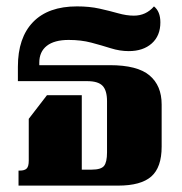

<svg xmlns="http://www.w3.org/2000/svg" viewBox="-20 -581 569 601"><path d="M38 0V-47H42Q57 -47 63.5 -53.5Q70 -60 70 -78V-209L127 -283H236V-50H267Q296 -50 305.5 -61.5Q315 -73 315 -104V-264Q315 -298 301 -312.5Q287 -327 253 -327H36V-372Q36 -463 83.5 -512Q131 -561 221 -561Q260 -561 291.5 -554Q323 -547 349.5 -539.5Q376 -532 399 -532Q437 -532 462 -561Q482 -545 482 -511Q482 -469 455 -445Q428 -421 383 -421Q355 -421 326.5 -430Q298 -439 266 -447.5Q234 -456 195 -456Q150 -456 126.5 -437.5Q103 -419 103 -385V-377H324Q410 -377 448 -345Q486 -313 486 -254V-122Q486 -57 453.5 -28.5Q421 0 350 0Z"/></svg>

Font: Noto Serif Thai Condensed Black
Style: Regular
Weight: 900
Width: 3
Designer: Monotype Design Team
Foundry: Monotype Imaging Inc.
Version: Version 2.002; ttfautohint (v1.8.4.7-5d5b)